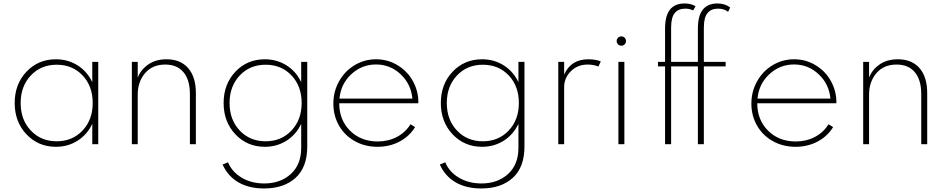

<svg xmlns="http://www.w3.org/2000/svg" viewBox="-20 -815 5348 1085"><path d="M295.9 14.6Q196.3 14.6 129.6 -55.9Q63 -126.5 63 -232.9Q63 -339.4 129.4 -409.7Q195.8 -480 295.9 -480Q363.8 -480 418.2 -445.8Q472.7 -411.6 501.5 -350.6V-465.3H535.2V0H501.5V-115.2Q472.7 -54.2 418.2 -19.8Q363.8 14.6 295.9 14.6ZM503.9 -232.9Q503.9 -328.1 446.8 -388.7Q389.6 -449.2 300.3 -449.2Q211.4 -449.2 154.1 -388.4Q96.7 -327.6 96.7 -232.9Q96.7 -138.2 154.1 -77.4Q211.4 -16.6 300.3 -16.6Q389.2 -16.6 446.5 -77.4Q503.9 -138.2 503.9 -232.9Z M725.1 -465.3H758.3V-376.5Q775.4 -420.9 817.4 -450.4Q859.4 -480 921.4 -480Q1000 -480 1043.5 -429.9Q1086.9 -379.9 1086.9 -288.6V0H1053.2V-283.7Q1053.2 -363.3 1017.1 -406.7Q981 -450.2 914.1 -450.2Q841.3 -450.2 799.8 -401.6Q758.3 -353 758.3 -279.8V0H725.1Z M1472.2 250Q1387.2 250 1327.6 215.6Q1268.1 181.2 1237.8 114.7L1268.6 102.1Q1291.5 157.2 1346.4 189.5Q1401.4 221.7 1473.1 221.7Q1564.9 221.7 1623.5 168.2Q1682.1 114.7 1682.1 20.5V-115.2Q1653.3 -54.2 1598.9 -19.8Q1544.4 14.6 1476.6 14.6Q1377 14.6 1310.3 -55.9Q1243.7 -126.5 1243.7 -232.9Q1243.7 -339.4 1310.1 -409.7Q1376.5 -480 1476.6 -480Q1544.4 -480 1598.9 -445.8Q1653.3 -411.6 1682.1 -350.6V-465.3H1716.3V12.7Q1716.3 129.9 1650.4 189.9Q1584.5 250 1472.2 250ZM1684.6 -232.9Q1684.6 -328.1 1627.4 -388.7Q1570.3 -449.2 1481 -449.2Q1392.1 -449.2 1334.7 -388.4Q1277.3 -327.6 1277.3 -232.9Q1277.3 -138.2 1334.7 -77.4Q1392.1 -16.6 1481 -16.6Q1569.8 -16.6 1627.2 -77.4Q1684.6 -138.2 1684.6 -232.9Z M1863.8 -229.5Q1863.8 -298.8 1896.7 -356.7Q1929.7 -414.6 1984.9 -447.3Q2040 -480 2105 -480Q2172.4 -480 2227.8 -445.8Q2283.2 -411.6 2313.2 -356.9Q2343.3 -302.2 2344.2 -240.7Q2344.2 -234.9 2343.8 -231.4H1897Q1897 -137.2 1958.3 -76.4Q2019.5 -15.6 2114.3 -15.6Q2173.8 -15.6 2222.4 -41Q2271 -66.4 2299.8 -112.8L2325.7 -96.7Q2293 -43.9 2237.1 -14.6Q2181.2 14.6 2113.8 14.6Q2042 14.6 1984.6 -17.6Q1927.2 -49.8 1895.5 -105.7Q1863.8 -161.6 1863.8 -229.5ZM2105 -450.7Q2024.4 -450.7 1965.1 -395.5Q1905.8 -340.3 1898.4 -257.8H2310.5Q2302.7 -340.3 2243.9 -395.5Q2185.1 -450.7 2105 -450.7Z M2699.7 250Q2614.7 250 2555.2 215.6Q2495.6 181.2 2465.3 114.7L2496.1 102.1Q2519 157.2 2574 189.5Q2628.9 221.7 2700.7 221.7Q2792.5 221.7 2851.1 168.2Q2909.7 114.7 2909.7 20.5V-115.2Q2880.9 -54.2 2826.4 -19.8Q2772 14.6 2704.1 14.6Q2604.5 14.6 2537.8 -55.9Q2471.2 -126.5 2471.2 -232.9Q2471.2 -339.4 2537.6 -409.7Q2604 -480 2704.1 -480Q2772 -480 2826.4 -445.8Q2880.9 -411.6 2909.7 -350.6V-465.3H2943.8V12.7Q2943.8 129.9 2877.9 189.9Q2812 250 2699.7 250ZM2912.1 -232.9Q2912.1 -328.1 2855 -388.7Q2797.9 -449.2 2708.5 -449.2Q2619.6 -449.2 2562.3 -388.4Q2504.9 -327.6 2504.9 -232.9Q2504.9 -138.2 2562.3 -77.4Q2619.6 -16.6 2708.5 -16.6Q2797.4 -16.6 2854.7 -77.4Q2912.1 -138.2 2912.1 -232.9Z M3134.8 0V-465.3H3168V-393.6Q3206.5 -480 3304.2 -480Q3344.7 -480 3375 -468.3L3361.8 -439Q3333.5 -450.2 3301.3 -450.2Q3243.7 -450.2 3205.8 -412.4Q3168 -374.5 3168 -321.8V0Z M3508.3 0H3474.6V-465.3H3508.3ZM3472.4 -564.5Q3464.8 -572.3 3464.8 -583Q3464.8 -593.8 3472.4 -601.6Q3480 -609.4 3491.2 -609.4Q3502.4 -609.4 3510 -601.6Q3517.6 -593.8 3517.6 -583Q3517.6 -572.3 3510 -564.5Q3502.4 -556.6 3491.2 -556.6Q3480 -556.6 3472.4 -564.5Z M3698.2 -439.9V-465.3H3738.3V-654.8Q3738.3 -795.4 3848.6 -795.4Q3884.8 -795.4 3910.6 -779.8L3897 -755.9Q3877.9 -766.1 3852.1 -766.1Q3812.5 -766.1 3792.5 -740.7Q3772.5 -715.3 3772.5 -659.2V-465.3H3923.8V-654.8Q3923.8 -795.4 4034.2 -795.4Q4076.7 -795.4 4106.4 -772.9L4094.2 -748Q4073.7 -766.1 4037.6 -766.1Q3998 -766.1 3977.8 -740.7Q3957.5 -715.3 3957.5 -659.2V-465.3H4080.6V-439.9H3957.5V0H3923.8V-439.9H3772.5V0H3738.3V-439.9Z M4226.1 -229.5Q4226.1 -298.8 4259 -356.7Q4292 -414.6 4347.2 -447.3Q4402.3 -480 4467.3 -480Q4534.7 -480 4590.1 -445.8Q4645.5 -411.6 4675.5 -356.9Q4705.6 -302.2 4706.5 -240.7Q4706.5 -234.9 4706.1 -231.4H4259.3Q4259.3 -137.2 4320.6 -76.4Q4381.8 -15.6 4476.6 -15.6Q4536.1 -15.6 4584.7 -41Q4633.3 -66.4 4662.1 -112.8L4688 -96.7Q4655.3 -43.9 4599.4 -14.6Q4543.5 14.6 4476.1 14.6Q4404.3 14.6 4346.9 -17.6Q4289.6 -49.8 4257.8 -105.7Q4226.1 -161.6 4226.1 -229.5ZM4467.3 -450.7Q4386.7 -450.7 4327.4 -395.5Q4268.1 -340.3 4260.7 -257.8H4672.9Q4665 -340.3 4606.2 -395.5Q4547.4 -450.7 4467.3 -450.7Z M4857.9 -465.3H4891.1V-376.5Q4908.2 -420.9 4950.2 -450.4Q4992.2 -480 5054.2 -480Q5132.8 -480 5176.3 -429.9Q5219.7 -379.9 5219.7 -288.6V0H5186V-283.7Q5186 -363.3 5149.9 -406.7Q5113.8 -450.2 5046.9 -450.2Q4974.1 -450.2 4932.6 -401.6Q4891.1 -353 4891.1 -279.8V0H4857.9Z"/></svg>

Font: Spartan MB ExtLt
Style: Regular
Weight: 200
Designer: Matt Bailey, Mirko Velimirovic
Foundry: Matt Bailey
Version: Version 1.005